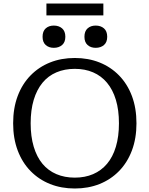

<svg xmlns="http://www.w3.org/2000/svg" viewBox="-20 -1059 853 1096"><path d="M407 17Q330 17 266 -8.5Q202 -34 154.5 -82.5Q107 -131 81 -200Q55 -269 55 -355Q55 -442 81 -511Q107 -580 154.5 -628.5Q202 -677 266 -702.5Q330 -728 407 -728Q484 -728 548 -702.5Q612 -677 659.5 -628.5Q707 -580 733 -511Q759 -442 759 -355Q759 -269 733 -200Q707 -131 659.5 -82.5Q612 -34 548 -8.5Q484 17 407 17ZM407 -45Q465 -45 511.5 -65Q558 -85 591 -124Q624 -163 641.5 -221.5Q659 -280 659 -355Q659 -431 641.5 -489Q624 -547 591 -586.5Q558 -626 511.5 -646Q465 -666 407 -666Q349 -666 302 -646Q255 -626 222.5 -586.5Q190 -547 172.5 -489Q155 -431 155 -355Q155 -280 172.5 -221.5Q190 -163 222.5 -124Q255 -85 302 -65Q349 -45 407 -45ZM353 -849Q353 -818 334.5 -802Q316 -786 287 -786Q259 -786 241 -802Q223 -818 223 -849Q223 -881 241 -897Q259 -913 287 -913Q316 -913 334.5 -897Q353 -881 353 -849ZM592 -849Q592 -818 573.5 -802Q555 -786 526 -786Q498 -786 480 -802Q462 -818 462 -849Q462 -881 480 -897Q498 -913 526 -913Q555 -913 573.5 -897Q592 -881 592 -849ZM245 -1039H570V-971H245Z"/></svg>

Font: Roboto Serif
Style: Regular
Weight: 400
Designer: Greg Gazdowicz
Foundry: Commercial Type
Version: Version 1.008